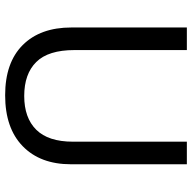

<svg xmlns="http://www.w3.org/2000/svg" viewBox="-20 -734 764 765"><g transform="rotate(90 362.5 -352.0)"><path d="M635 -714V-252Q635 -130 563 -60Q491 10 360 10Q230 10 160 -60Q90 -130 90 -254V-714H180V-266Q180 -162 227.5 -114Q275 -66 363 -66Q450 -66 497.5 -114Q545 -162 545 -260V-714Z"/></g></svg>

Font: Go Noto Current
Style: Regular
Weight: 400
Designer: Monotype Design Team
Foundry: Monotype Imaging Inc.
Version: Version 2.007; ttfautohint (v1.8) -l 8 -r 50 -G 200 -x 14 -D